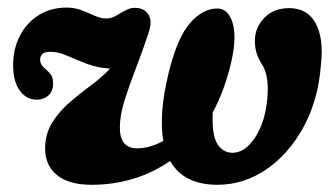

<svg xmlns="http://www.w3.org/2000/svg" viewBox="-20 -488 902 519"><path d="M568 -465Q596.5 -465 608.5 -427Q620.5 -389 605.5 -322Q596.5 -283 583.8 -248.2Q571 -213.5 555 -184Q552.5 -121.5 568 -98.2Q583.5 -75 608.5 -75Q642.5 -75 669.8 -116.8Q697 -158.5 702.5 -221.5Q708.5 -284 687.5 -315Q679 -328 674 -343.2Q669 -358.5 669 -378Q669 -413 694.2 -439.5Q719.5 -466 762 -466Q810.5 -466 833 -425.5Q855.5 -385 847.5 -313Q840.5 -218.5 800.8 -145.2Q761 -72 700 -30.2Q639 11.5 568 11.5Q476 11.5 440 -53Q393 -20.5 339.2 -4.5Q285.5 11.5 228.5 11.5Q166 11.5 134 -14.8Q102 -41 102 -86.5Q102 -126 121 -156.5Q140 -187 168.5 -211.5Q197 -236 226.8 -258Q256.5 -280 277.5 -302.5Q241.5 -305 213 -316.2Q184.5 -327.5 160.8 -337.8Q137 -348 115.5 -348Q88.5 -348 88.5 -326.5Q88.5 -313 102.5 -301.5Q112.5 -293.5 118 -285.5Q123.5 -277.5 123.5 -262.5Q123.5 -241.5 110.8 -230Q98 -218.5 79.5 -218.5Q51.5 -218.5 33.5 -243Q15.5 -267.5 15.5 -312.5Q15.5 -355.5 33.5 -390.8Q51.5 -426 84.2 -446.8Q117 -467.5 160.5 -467.5Q182 -467.5 200.8 -460.2Q219.5 -453 236 -445.5Q252.5 -438 266.5 -438Q281.5 -438 295 -446.2Q308.5 -454.5 322.8 -461.8Q337 -469 354.5 -466Q374.5 -462.5 383 -445.5Q391.5 -428.5 382 -400.5Q366 -351.5 348 -305.2Q330 -259 317 -217.8Q304 -176.5 304 -142.5Q304 -87 351 -87Q366.5 -87 384.2 -91.8Q402 -96.5 421.5 -107Q408.5 -180 436.5 -293.5Q459.5 -386.5 494 -426Q528.5 -465.5 568 -465Z"/></svg>

Font: Fraunces 72pt SuperSoft
Style: Bold Italic
Weight: 700
Italic angle: -16°
Version: Version 1.000;[0bf87f6ff]